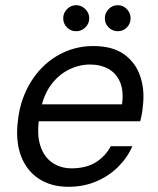

<svg xmlns="http://www.w3.org/2000/svg" viewBox="-20 -706 607 738"><path d="M243 12Q176 12 128.5 -19.5Q81 -51 60 -108.5Q39 -166 49 -244Q56 -306 81 -358.5Q106 -411 144.5 -449Q183 -487 232.5 -508Q282 -529 339 -529Q412 -529 456.5 -497.5Q501 -466 519 -413Q537 -360 529 -297Q528 -284 525.5 -269.5Q523 -255 519 -240H110L121 -305H449Q456 -355 442 -389Q428 -423 398 -440.5Q368 -458 326 -458Q284 -458 244 -438Q204 -418 175.5 -379Q147 -340 136 -282L131 -254Q121 -191 134.5 -147.5Q148 -104 180 -81.5Q212 -59 255 -59Q310 -59 347 -81.5Q384 -104 406 -144H489Q469 -99 433.5 -64Q398 -29 349.5 -8.5Q301 12 243 12ZM273 -586Q252 -586 237.5 -600.5Q223 -615 223 -636Q223 -656 237.5 -671Q252 -686 273 -686Q293 -686 308 -671Q323 -656 323 -636Q323 -615 308 -600.5Q293 -586 273 -586ZM433 -586Q412 -586 397.5 -600.5Q383 -615 383 -636Q383 -656 397.5 -671Q412 -686 433 -686Q453 -686 467.5 -671Q482 -656 482 -636Q482 -615 467.5 -600.5Q453 -586 433 -586Z"/></svg>

Font: DM Sans 11pt
Style: Italic
Weight: 400
Italic angle: -10°
Version: Version 4.004;gftools[0.9.30]